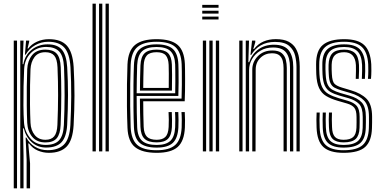

<svg xmlns="http://www.w3.org/2000/svg" viewBox="-20 -820 2071 1040"><path d="M124.2 200V44.5L118.8 -74.8H122.8Q138.5 -44 169 -25.2Q199.5 -6.5 238.5 -6.5Q295.5 -6.5 326.1 -36.5Q356.8 -66.5 361.2 -142.5Q365.2 -217.5 365.8 -297Q366.2 -376.5 361.8 -456Q357 -531.2 328.2 -562.5Q299.5 -593.8 241.2 -593.8Q203.2 -593.8 170.4 -575.2Q137.5 -556.8 119 -524H115L121.2 -600H138.2L138 -593.5L129.2 -557.2H133Q150.5 -580.8 180.2 -594.2Q210 -607.8 245 -607.8Q310.5 -607.8 342.1 -573Q373.8 -538.2 379 -457Q383.5 -377.5 383.4 -301.8Q383.2 -226 378.8 -142Q373.8 -60 341.1 -26.1Q308.5 7.8 244.8 7.8Q213 7.8 184.4 -4.6Q155.8 -17 137.2 -43H133L142.8 64.8V200ZM54.5 200V-600H72.2V200ZM89.8 200V-600H107.5L102.5 -472.2H106.5Q115.5 -522 152.1 -550.9Q188.8 -579.8 237.8 -579.8Q291.2 -579.8 315.6 -550.4Q340 -521 344 -456Q348.5 -380.2 348.4 -305.2Q348.2 -230.2 343.8 -142.8Q340 -79.5 314 -50.5Q288 -21.5 232.2 -20.8Q184.5 -20 151.9 -49.9Q119.2 -79.8 108.8 -125H104.8L107.5 23.5V200ZM228.2 -35Q276.8 -35 300 -60Q323.2 -85 326 -142.8Q329.8 -228 329.9 -301.9Q330 -375.8 326.8 -455.2Q323.8 -517.5 300.1 -541.6Q276.5 -565.8 230.5 -565.8Q180.2 -565.8 146.9 -532.6Q113.5 -499.5 110.8 -445.8Q108.8 -404.8 107.6 -352.8Q106.5 -300.8 106.9 -248.6Q107.2 -196.5 110.2 -154.5Q113.8 -107.2 144 -71.1Q174.2 -35 228.2 -35ZM226.2 -48.5Q180 -48.5 154.9 -78.4Q129.8 -108.2 127.5 -154.5Q125.5 -197 125 -247.6Q124.5 -298.2 125.1 -349.6Q125.8 -401 127.5 -445.8Q129.5 -490.5 153.6 -520.9Q177.8 -551.2 225.8 -551.2Q266.8 -551.2 286.8 -529.8Q306.8 -508.2 309 -455.5Q312 -382.5 312 -308Q312 -233.5 308.5 -143.2Q306.5 -94 287.4 -71.2Q268.2 -48.5 226.2 -48.5ZM226 -62.8Q258 -62.8 273.6 -81.6Q289.2 -100.5 291 -143.8Q294.5 -229 294.6 -304Q294.8 -379 291.5 -455.2Q289.5 -500.2 273.8 -518.8Q258 -537.2 225.5 -537.2Q186.2 -537.2 166.6 -510.4Q147 -483.5 145.2 -444.8Q143.5 -409.2 142.8 -358.9Q142 -308.5 142.5 -254.5Q143 -200.5 145.2 -154.5Q147 -114.5 168 -88.6Q189 -62.8 226 -62.8Z M551.8 0V-800H569.5V0ZM481.2 0V-800H499V0ZM516.5 0V-800H534.2V0Z M828.8 7.8Q750.2 7.8 711.9 -22.8Q673.5 -53.2 670.5 -127.8Q668.2 -183 667.6 -244.1Q667 -305.2 667.8 -364Q668.5 -422.8 670.5 -471Q674 -546.2 712 -577Q750 -607.8 828 -607.8Q906 -607.8 942.1 -576.9Q978.2 -546 981.5 -473.2Q982 -465.8 982.2 -443.4Q982.5 -421 982.6 -390.9Q982.8 -360.8 982.2 -329.1Q981.8 -297.5 980.5 -271.5H755.8Q755.8 -233.2 756.4 -200.2Q757 -167.2 758.2 -133.2Q759.8 -95.5 776.1 -79.1Q792.5 -62.8 828.8 -62.8Q859.8 -62.8 875.6 -78.1Q891.5 -93.5 893.5 -132.2Q895.5 -171.2 893 -212.8H910.5Q911.8 -192 911.8 -169.2Q911.8 -146.5 911.2 -131.5Q909 -87.2 889.6 -68Q870.2 -48.8 828.8 -48.8Q783.2 -48.8 762.9 -68.4Q742.5 -88 740.8 -132.5Q739.2 -170.8 738.6 -210.1Q738 -249.5 737.8 -286H963.5Q964.8 -321 965 -360.4Q965.2 -399.8 964.9 -431Q964.5 -462.2 964 -472.5Q961 -537.5 929.4 -565.6Q897.8 -593.8 828 -593.8Q758.8 -593.8 724.9 -565.8Q691 -537.8 687.8 -469Q686 -426.2 685.4 -367.1Q684.8 -308 685.2 -245.6Q685.8 -183.2 687.8 -130.5Q690.8 -64.5 723.1 -35.4Q755.5 -6.2 828.8 -6.2Q897.2 -6.2 929 -34.6Q960.8 -63 964 -129.5Q964.8 -145 964.6 -169.5Q964.5 -194 963 -212.8H980.8Q982.2 -194 982.2 -169.4Q982.2 -144.8 981.5 -128.8Q978 -55.5 942.4 -23.9Q906.8 7.8 828.8 7.8ZM828.8 -20.5Q767.5 -20.5 737.8 -45.2Q708 -70 705.5 -130.5Q703.5 -177.5 702.9 -238Q702.2 -298.5 702.9 -359.2Q703.5 -420 705.5 -467.8Q708.2 -529.8 738 -554.8Q767.8 -579.8 828 -579.8Q888.5 -579.8 916.1 -554.8Q943.8 -529.8 946.2 -472Q946.8 -462.8 947.1 -435.5Q947.5 -408.2 947.4 -372.2Q947.2 -336.2 946 -300.5H720.2Q720.2 -256.5 720.9 -212.1Q721.5 -167.8 723 -131.8Q725.2 -78.5 750.5 -56.6Q775.8 -34.8 828.8 -34.8Q878.2 -34.8 902.1 -56.4Q926 -78 928.8 -130.5Q929.5 -146 929.5 -169.6Q929.5 -193.2 928 -212.8H945.8Q947 -193 947 -169.5Q947 -146 946.2 -130Q943.2 -71.2 916 -45.9Q888.8 -20.5 828.8 -20.5ZM720.2 -314.8H929Q929.8 -346.5 929.8 -378.5Q929.8 -410.5 929.5 -435.6Q929.2 -460.8 928.8 -471Q926.5 -521.2 903.1 -543.4Q879.8 -565.5 828 -565.5Q774.8 -565.5 750.1 -542.8Q725.5 -520 723 -467Q721.8 -433.2 721.1 -393.2Q720.5 -353.2 720.2 -314.8ZM738 -329.2Q738 -355.5 738.8 -394.4Q739.5 -433.2 740.8 -466Q742.8 -512 763.2 -531.6Q783.8 -551.2 828 -551.2Q870.2 -551.2 889.8 -532.5Q909.2 -513.8 911 -470.5Q911.8 -455.2 912 -413.6Q912.2 -372 911.2 -329.2ZM755.8 -343.8H894Q894.8 -385 894.4 -421.4Q894 -457.8 893.5 -469.2Q892 -504 877.5 -520.6Q863 -537.2 828 -537.2Q791.5 -537.2 775.6 -520Q759.8 -502.8 758.2 -465.2Q757.2 -433.5 756.6 -404Q756 -374.5 755.8 -343.8Z M1075.5 -778V-793.8H1163.8V-778ZM1075.5 -746.2V-762H1163.8V-746.2ZM1075.5 -714.5V-730.2H1163.8V-714.5ZM1149.2 0V-600H1167V0ZM1078.8 0V-600H1096.5V0ZM1114 0V-600H1131.8V0Z M1586 0V-457.2Q1586 -486.2 1578.8 -517.8Q1571.5 -549.2 1546.6 -571.1Q1521.8 -593 1469.5 -593Q1425 -593 1392.5 -574.2Q1360 -555.5 1340.8 -522.5H1336.8L1345.2 -600H1362.8V-591.5L1352 -554.5H1355.8Q1377.8 -582.5 1407.4 -595.2Q1437 -608 1474.2 -608Q1518 -608 1543.9 -593.8Q1569.8 -579.5 1582.5 -556.9Q1595.2 -534.2 1599.4 -508.5Q1603.5 -482.8 1603.5 -460V0ZM1276 0V-600H1293.8V0ZM1311.2 0V-600H1328.8L1325.2 -483.2H1329.5Q1345.2 -527.8 1380.2 -552.9Q1415.2 -578 1464.5 -577.8Q1521.8 -577.5 1545.1 -545.9Q1568.5 -514.2 1568.5 -456.5V0H1550.8V-454.8Q1550.8 -507.5 1530 -535.1Q1509.2 -562.8 1459.2 -562.8Q1419.5 -562.8 1390.4 -545.2Q1361.2 -527.8 1345.2 -499.9Q1329.2 -472 1329.2 -441.2V0ZM1346.5 0V-442.2Q1346.5 -484.8 1376.6 -515.6Q1406.8 -546.5 1455.2 -546.5Q1489.8 -546.5 1506.5 -531.9Q1523.2 -517.2 1528.4 -495.5Q1533.5 -473.8 1533.5 -452V0H1516V-451.2Q1516 -471.2 1511.6 -489.6Q1507.2 -508 1493.8 -519.8Q1480.2 -531.5 1453 -531.5Q1415.8 -531.5 1390.4 -506.6Q1365 -481.8 1365 -443.5L1364.2 0Z M1840.8 -48.8Q1801.2 -48.8 1782.2 -67.2Q1763.2 -85.8 1761.8 -131.2Q1761 -152 1760.8 -171.4Q1760.5 -190.8 1761.8 -210.5H1778.2Q1777 -190.8 1777.4 -172.6Q1777.8 -154.5 1778.5 -131.8Q1779.5 -94.5 1794.1 -78.6Q1808.8 -62.8 1840.8 -62.8Q1876.5 -62.8 1892.9 -77.5Q1909.2 -92.2 1910.8 -127.8Q1911.5 -147.8 1911.4 -158.1Q1911.2 -168.5 1911.2 -187Q1911 -222 1898.8 -236.8Q1886.5 -251.5 1860.2 -259.2L1810.8 -273.5Q1771.8 -284.8 1746.5 -300.1Q1721.2 -315.5 1708.4 -343Q1695.5 -370.5 1693.2 -418Q1692.5 -436.5 1692.4 -447.2Q1692.2 -458 1692.2 -471.2Q1691.8 -546 1729.1 -576.9Q1766.5 -607.8 1844.2 -607.8Q1918.8 -607.8 1952.6 -576.1Q1986.5 -544.5 1991 -472Q1991.8 -460.2 1991.6 -436.6Q1991.5 -413 1989.5 -392.8H1973Q1975 -413.8 1975 -437Q1975 -460.2 1974.5 -471.5Q1970.8 -536 1940.8 -564.9Q1910.8 -593.8 1844.2 -593.8Q1772.5 -593.8 1740.6 -564.5Q1708.8 -535.2 1709.2 -470Q1709 -458.2 1709.1 -446.5Q1709.2 -434.8 1710.2 -418.2Q1712.8 -373.2 1724.8 -348.6Q1736.8 -324 1759.2 -311Q1781.8 -298 1815.5 -288L1864.5 -273.8Q1897.5 -264 1912.8 -245.9Q1928 -227.8 1928 -187Q1928 -166.8 1928.1 -157Q1928.2 -147.2 1927.5 -127Q1926.2 -86.2 1906.8 -67.5Q1887.2 -48.8 1840.8 -48.8ZM1840.8 -20.5Q1783.8 -20.5 1757 -45.4Q1730.2 -70.2 1728.2 -130Q1727.5 -149.8 1727.4 -171Q1727.2 -192.2 1728.2 -210.5H1745Q1744 -192.2 1744.1 -171.4Q1744.2 -150.5 1745 -130.8Q1746.8 -78 1769.8 -56.4Q1792.8 -34.8 1840.8 -34.8Q1894 -34.8 1918.5 -55.8Q1943 -76.8 1944.5 -127.2Q1945 -143.8 1944.9 -156.9Q1944.8 -170 1944.8 -187Q1944.8 -236.2 1925 -256.8Q1905.2 -277.2 1868.5 -288L1820 -301.8Q1790.5 -310.2 1770.6 -321.6Q1750.8 -333 1739.9 -355.1Q1729 -377.2 1727 -418Q1726.2 -433 1726.1 -445.5Q1726 -458 1726 -469.8Q1725.5 -528.5 1754.1 -554.1Q1782.8 -579.8 1844.2 -579.8Q1903 -579.8 1928.9 -553.1Q1954.8 -526.5 1957.8 -470.8Q1958.5 -458 1958.2 -434.9Q1958 -411.8 1956.5 -392.8H1940Q1941 -411.5 1941.4 -435.9Q1941.8 -460.2 1941.2 -468.5Q1938.8 -520.8 1915.4 -543.1Q1892 -565.5 1844.2 -565.5Q1791 -565.5 1767.5 -542.8Q1744 -520 1743 -470.2Q1742.5 -453.8 1742.9 -443.4Q1743.2 -433 1744 -418.5Q1745.5 -382 1754.5 -362.6Q1763.5 -343.2 1780.9 -333.5Q1798.2 -323.8 1824.5 -316L1872.5 -302.2Q1917.5 -289 1939.6 -264.9Q1961.8 -240.8 1961.8 -187Q1961.8 -172.8 1961.9 -159Q1962 -145.2 1961.2 -127Q1959.5 -70.5 1932 -45.5Q1904.5 -20.5 1840.8 -20.5ZM1840.8 7.8Q1766 7.8 1731.8 -23.5Q1697.5 -54.8 1694.8 -128.8Q1694 -149.8 1693.9 -170.4Q1693.8 -191 1695 -210.5H1711.8Q1710.5 -192.5 1710.6 -171Q1710.8 -149.5 1711.5 -129.2Q1714 -62.2 1744.6 -34.2Q1775.2 -6.2 1840.8 -6.2Q1913.5 -6.2 1944.9 -34.6Q1976.2 -63 1978 -126.5Q1978.8 -147 1978.6 -156.9Q1978.5 -166.8 1978.5 -187Q1978.5 -247.5 1952.6 -274.8Q1926.8 -302 1876.8 -316.5L1829.2 -330.5Q1807 -337 1792.2 -345.1Q1777.5 -353.2 1769.8 -369.9Q1762 -386.5 1760.8 -418.5Q1760 -434.5 1759.6 -444.6Q1759.2 -454.8 1759.8 -469.2Q1761 -510.8 1780.1 -531Q1799.2 -551.2 1844.2 -551.2Q1883.2 -551.2 1902.9 -532.1Q1922.5 -513 1924.5 -468Q1925 -458.5 1924.8 -436.9Q1924.5 -415.2 1923.2 -392.8H1907Q1908 -414 1908.1 -436.5Q1908.2 -459 1907.8 -467.5Q1903.8 -537.2 1844.2 -537.2Q1811 -537.2 1794.2 -521.4Q1777.5 -505.5 1776.5 -469.2Q1776 -454 1776.4 -443.8Q1776.8 -433.5 1777.5 -418.8Q1779.5 -378 1792.2 -365.8Q1805 -353.5 1834 -345L1880.8 -331Q1935.8 -314.8 1965.6 -284.8Q1995.5 -254.8 1995.5 -187Q1995.5 -166.5 1995.5 -156.5Q1995.5 -146.5 1994.8 -126.2Q1993 -56.5 1958.5 -24.4Q1924 7.8 1840.8 7.8Z"/></svg>

Font: Big Shoulders Inline Text Medium
Style: Regular
Weight: 500
Designer: Patric King
Foundry: XO Type Co
Version: Version 1.000